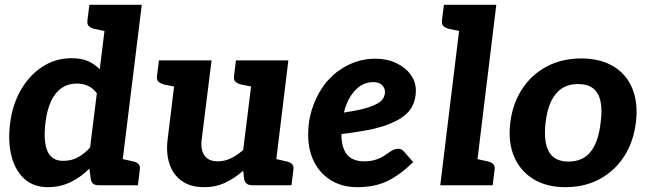

<svg xmlns="http://www.w3.org/2000/svg" viewBox="-20 -767 2675 795"><path d="M178 8Q120 8 82 -25.5Q44 -59 28 -119Q12 -179 22 -257Q31 -332 65.5 -393Q100 -454 154.5 -490Q209 -526 276 -526Q318 -526 345.5 -513.5Q373 -501 393 -480L426 -747H567L475 0H388Q360 0 356 -25L350 -69Q316 -34 272.5 -13Q229 8 178 8ZM241 -101Q276 -101 302.5 -115.5Q329 -130 353 -156L381 -381Q364 -403 343.5 -412Q323 -421 297 -421Q262 -421 235 -402.5Q208 -384 191 -347Q174 -310 168 -257Q159 -181 176.5 -141Q194 -101 241 -101ZM448 -747 421 -637 372 -647Q356 -651 348 -658.5Q340 -666 342 -682L350 -747ZM453 0 480 -110 530 -99Q545 -96 553 -88Q561 -80 559 -65L551 0Z M825 8Q769 8 733 -17.5Q697 -43 682 -87.5Q667 -132 674 -189L714 -517H856L815 -189Q810 -146 827 -122.5Q844 -99 882 -99Q910 -99 936 -111.5Q962 -124 987 -146L1033 -517H1174L1111 0H1024Q996 0 991 -25L987 -60Q953 -30 913.5 -11Q874 8 825 8ZM1089 0 1116 -110 1165 -99Q1180 -96 1188.5 -88Q1197 -80 1195 -65L1187 0ZM736 -517 709 -407 660 -417Q645 -421 636.5 -428.5Q628 -436 630 -452L638 -517ZM1055 -517 1028 -407 979 -417Q963 -421 955 -428.5Q947 -436 949 -452L957 -517Z M1460 8Q1398 8 1352 -19.5Q1306 -47 1281 -96Q1256 -145 1256 -209Q1256 -229 1258 -249.5Q1260 -270 1265 -290Q1274 -328 1291 -363Q1308 -398 1332 -428Q1345 -442 1358.5 -455Q1372 -468 1388 -478Q1418 -499 1455 -511.5Q1492 -524 1534 -524Q1583 -524 1621.5 -505.5Q1660 -487 1681 -457Q1702 -427 1702 -392Q1702 -358 1688 -329Q1674 -300 1639 -277Q1615 -262 1581 -249.5Q1547 -237 1500.5 -228Q1454 -219 1394 -212Q1394 -206 1394 -198.5Q1394 -191 1395 -187Q1400 -142 1423 -120.5Q1446 -99 1488 -99Q1516 -99 1538 -106.5Q1560 -114 1575 -125Q1584 -131 1592.5 -137Q1601 -143 1610 -147Q1619 -151 1629 -151Q1644 -151 1654 -138L1691 -96Q1637 -43 1584.5 -17.5Q1532 8 1460 8ZM1404 -301Q1437 -306 1463.5 -311.5Q1490 -317 1509 -323.5Q1528 -330 1542 -338Q1559 -347 1566.5 -359.5Q1574 -372 1574 -387Q1574 -402 1562 -414.5Q1550 -427 1526 -427Q1496 -427 1472.5 -411.5Q1449 -396 1431 -367.5Q1413 -339 1404 -301Z M1803 0 1894 -747H2035L1944 0ZM1922 0 1949 -110 1998 -99Q2013 -96 2021.5 -88Q2030 -80 2028 -65L2020 0ZM1916 -747 1890 -637 1841 -647Q1825 -651 1816.5 -658.5Q1808 -666 1810 -682L1818 -747Z M2387 -525Q2465 -525 2519.5 -492.5Q2574 -460 2598.5 -400Q2623 -340 2613 -260Q2603 -179 2564 -119Q2525 -59 2463 -25.5Q2401 8 2321 8Q2243 8 2188.5 -25.5Q2134 -59 2108.5 -119Q2083 -179 2093 -260Q2103 -340 2143 -400Q2183 -460 2245.5 -492.5Q2308 -525 2387 -525ZM2334 -98Q2393 -98 2425.5 -138.5Q2458 -179 2467 -259Q2474 -312 2466.5 -347.5Q2459 -383 2436 -401Q2413 -419 2374 -419Q2334 -419 2306.5 -401Q2279 -383 2262 -347.5Q2245 -312 2239 -259Q2230 -179 2253 -138.5Q2276 -98 2334 -98Z"/></svg>

Font: Aleo ExtraBold
Style: Italic
Weight: 800
Italic angle: -7°
Designer: Alessio Laiso
Foundry: Alessio Laiso
Version: Version 2.001;gftools[0.9.29]